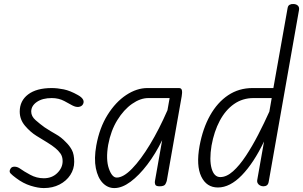

<svg xmlns="http://www.w3.org/2000/svg" viewBox="-20 -949 1544 978"><path d="M203 9Q174 9 135.8 -3Q97.5 -15 62 -42Q43.5 -55.5 34 -65.5Q24.5 -75.5 33.5 -89.5Q39 -100 54 -100Q69 -100 84 -89Q101 -76.5 133.8 -58.8Q166.5 -41 203 -41Q245 -41 272 -67.8Q299 -94.5 299 -128Q299 -151.5 287.8 -167.2Q276.5 -183 262 -194.5Q246.5 -207.5 221 -223.2Q195.5 -239 165 -257.5Q134.5 -276.5 107.5 -308.2Q80.5 -340 80.5 -380.5Q80.5 -435.5 123.2 -468Q166 -500.5 243.5 -500.5Q272 -500.5 304.8 -493.8Q337.5 -487 376.5 -465Q396.5 -454 403 -441.8Q409.5 -429.5 402 -417Q395.5 -406.5 381 -404.5Q366.5 -402.5 348.5 -412Q336 -419 307.8 -434.2Q279.5 -449.5 243.5 -449.5Q196.5 -449.5 167.8 -429.8Q139 -410 139 -380.5Q139 -356.5 161.5 -336.8Q184 -317 207 -300.5Q237.5 -280.5 264.8 -265.2Q292 -250 315 -225.5Q334 -207.5 346 -185.2Q358 -163 358 -124.5Q358 -88 338 -57.5Q318 -27 283 -9Q248 9 203 9Z M562.5 9Q528.5 9 503.2 -17.2Q478 -43.5 468.2 -92.2Q458.5 -141 470.5 -208Q487 -298.5 528 -364Q569 -429.5 622.8 -465Q676.5 -500.5 731 -500.5H891.5Q904 -500.5 906.5 -489.2Q909 -478 905.5 -458.5L829.5 -28Q828.5 -23 822.8 -11.5Q817 0 793 0Q774 0 770.8 -9Q767.5 -18 769 -25.5L806 -235Q772.5 -166 730.5 -110.8Q688.5 -55.5 645 -23.2Q601.5 9 562.5 9ZM574.5 -44.5Q608.5 -44.5 652.8 -90Q697 -135.5 744 -213.2Q791 -291 833 -387.5L844 -449.5H736Q695 -449.5 652.8 -420Q610.5 -390.5 577.5 -337Q544.5 -283.5 531 -211Q518.5 -136.5 534.5 -90.5Q550.5 -44.5 574.5 -44.5Z M1090 6Q1032 6 1005.2 -49.8Q978.5 -105.5 996.5 -205.5Q1013 -295 1050.2 -361.2Q1087.5 -427.5 1142.2 -464Q1197 -500.5 1266.5 -500.5H1372.5L1445 -908Q1447 -920.5 1455.8 -925Q1464.5 -929.5 1475.5 -928.5Q1489.5 -928 1497.5 -920Q1505.5 -912 1503 -897.5L1349 -25Q1347 -11 1339.8 -5.5Q1332.5 0 1322 0Q1313 0 1305 -4Q1297 -8 1292.8 -15.5Q1288.5 -23 1290.5 -33.5L1325 -228.5Q1272.5 -119 1212 -56.5Q1151.5 6 1090 6ZM1102 -47Q1134 -47 1167 -76.5Q1200 -106 1232.2 -154.8Q1264.5 -203.5 1295 -262.5Q1325.5 -321.5 1352 -380.5L1364 -449.5H1271.5Q1215.5 -449.5 1172 -419Q1128.5 -388.5 1099.5 -334Q1070.5 -279.5 1057.5 -207.5Q1045.5 -134 1058 -90.5Q1070.5 -47 1102 -47Z"/></svg>

Font: Edu AU VIC WA NT Hand
Style: Regular
Weight: 400
Designer: Tina and Corey Anderson, Eben Sorkin, Mirko Velimirovic
Foundry: Google for Education
Version: Version 1.001